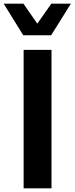

<svg xmlns="http://www.w3.org/2000/svg" viewBox="-68 -1020 404 1040"><path d="M-48 -1000 58 -829H209L316 -1000H210L134 -892L59 -1000ZM60 -750V0H211V-750Z"/></svg>

Font: Oakes Bold
Style: Regular
Weight: 700
Designer: Samuel Oakes
Foundry: Samuel Oakes
Version: Version 1.003;PS 001.003;hotconv 1.0.88;makeotf.lib2.5.64775